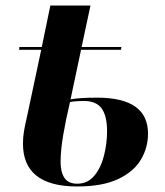

<svg xmlns="http://www.w3.org/2000/svg" viewBox="-20 -664 596 694"><path d="M259 10Q63 10 63 -145Q63 -167 66.5 -188.5Q70 -210 76 -235L129 -484H49L50 -494H131L162 -644H307L275 -494H419L417 -484H273L235 -305Q253 -308 275 -309.5Q297 -311 331 -311Q515 -311 515 -181Q515 -130 489 -86.5Q463 -43 406.5 -16.5Q350 10 259 10ZM259 0Q297 0 321 -29Q345 -58 356 -102Q367 -146 367 -189Q367 -245 347.5 -272Q328 -299 283 -299Q268 -299 255 -298Q242 -297 233 -295Q218 -232 208.5 -176Q199 -120 199 -79Q199 -42 213 -21Q227 0 259 0Z"/></svg>

Font: Noto Serif Display SemiCondensed
Style: Bold Italic
Weight: 700
Width: 4
Italic angle: -12°
Designer: Monotype Design Team
Foundry: Monotype Imaging Inc.
Version: Version 2.009